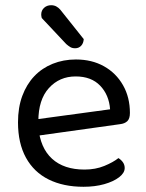

<svg xmlns="http://www.w3.org/2000/svg" viewBox="-20 -703 559 736"><path d="M104 -180 100 -243 402 -284Q398 -339 364 -374.5Q330 -410 270 -410Q208 -410 167.5 -365.5Q127 -321 127 -238V-216Q134 -136 179.5 -94.5Q225 -53 304 -53Q346 -53 380 -67Q414 -81 434 -97Q445 -90 451.5 -80.5Q458 -71 458 -59Q458 -40 436.5 -23.5Q415 -7 379.5 3Q344 13 300 13Q223 13 166.5 -15Q110 -43 79.5 -98.5Q49 -154 49 -234Q49 -291 65.5 -335.5Q82 -380 111.5 -411Q141 -442 182 -458.5Q223 -475 271 -475Q332 -475 378.5 -449Q425 -423 451.5 -376.5Q478 -330 478 -270Q478 -248 468 -238.5Q458 -229 440 -227ZM234 -534 140 -634Q139 -638 138.5 -641.5Q138 -645 138 -647Q138 -663 149 -673Q160 -683 176 -683Q187 -683 195.5 -678.5Q204 -674 211 -666L301 -553Q300 -537 291 -527.5Q282 -518 268 -518Q257 -518 249.5 -522.5Q242 -527 234 -534Z"/></svg>

Font: Baloo Bhaijaan 2
Style: Regular
Weight: 400
Designer: Sanskriti Dholi, Noopur Datye and Ek Type
Foundry: Ek Type
Version: Version 1.701